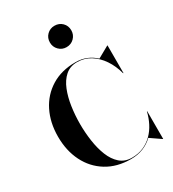

<svg xmlns="http://www.w3.org/2000/svg" viewBox="-245 -1182 1192 1323"><g transform="rotate(-30 350.5 -520.0)"><path d="M401 10Q289.5 10 208.8 -39.8Q128 -89.5 84.5 -176.5Q41 -263.5 41 -375Q41 -486.5 84.5 -573.5Q128 -660.5 208.8 -710.2Q289.5 -760 401 -760Q447.5 -760 487 -744Q526.5 -728 557 -698.5L649 -750H651V-530H648Q631 -595 596.8 -645.8Q562.5 -696.5 515 -725.8Q467.5 -755 411 -755Q355 -755 317.2 -721.8Q279.5 -688.5 257.5 -633.2Q235.5 -578 225.8 -510.8Q216 -443.5 216 -375Q216 -307 225.8 -239.5Q235.5 -172 257.5 -116.8Q279.5 -61.5 317.2 -28.2Q355 5 411 5Q462 5 503 -12.8Q544 -30.5 575.2 -61.8Q606.5 -93 627.2 -133.8Q648 -174.5 658.5 -220H661V0H659L575.5 -57.5Q543.5 -26 499.5 -8Q455.5 10 401 10ZM401.5 -880Q366 -880 341.5 -904.8Q317 -929.5 317 -965Q317 -1001.5 341.5 -1025.8Q366 -1050 401.5 -1050Q438 -1050 462.5 -1025.8Q487 -1001.5 487 -965Q487 -929.5 462.5 -904.8Q438 -880 401.5 -880Z"/></g></svg>

Font: Bodoni Moda 96pt
Style: Bold
Weight: 700
Version: Version 2.005